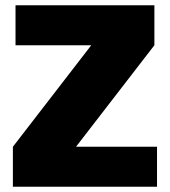

<svg xmlns="http://www.w3.org/2000/svg" viewBox="-20 -710 645 730"><path d="M577 -152V0H29V-152L327 -538H39V-690H567V-538L269 -152Z"/></svg>

Font: Exo 2.0 Black
Style: Regular
Weight: 900
Designer: Natanael Gama
Version: Version 1.001;PS 001.001;hotconv 1.0.70;makeotf.lib2.5.58329